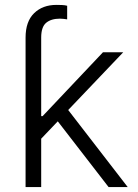

<svg xmlns="http://www.w3.org/2000/svg" viewBox="-20 -757 558 777"><path d="M419.4 0 213.8 -266 146.7 -195.7V0H83.5V-604.8Q83.5 -670.1 118.1 -703.7Q152.7 -737.2 208.1 -737.2Q219.1 -737.2 230.8 -736.7Q242.5 -736.2 251.8 -733.7V-678.6Q245.4 -679.7 237.4 -680.6Q229.4 -681.5 222.3 -681.5Q187.1 -681.5 166.9 -664.8Q146.7 -648.1 146.7 -604.8V-286.9H152.3L396.7 -545.5H478.7L256 -311.8L496.8 0Z"/></svg>

Font: Inter Zeller Light
Style: Regular
Weight: 300
Designer: Rasmus Andersson; Joe Bland
Foundry: zeller
Version: Version 3.015;git-dec3a8cb1